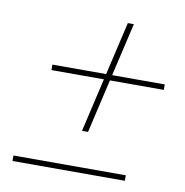

<svg xmlns="http://www.w3.org/2000/svg" viewBox="-68 -625 666 690"><g transform="rotate(10 265.0 -280.0)"><path d="M249 -150 294.4 -346H103V-366H299L344 -560H366L321 -366H513V-346H316.4L271 -150ZM21.8 -20H431.8V0H21.8Z"/></g></svg>

Font: Bodoni* 11
Style: Italic
Weight: 400
Italic angle: -13°
Version: Version 1.002